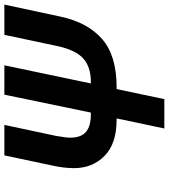

<svg xmlns="http://www.w3.org/2000/svg" viewBox="32 -786 754 857"><g transform="rotate(-90 408.5 -357.0)"><path d="M309 -213H303Q196 -213 141.5 -267Q87 -321 87 -403Q87 -449 99 -502L144 -714H280L231 -484Q223 -438 223 -420Q223 -372 248.5 -350Q274 -328 327 -328H335L415 -714H546L465 -328H473Q538 -328 576 -361.5Q614 -395 632 -478L682 -714H817L763 -462Q737 -342 663 -277.5Q589 -213 449 -213H440L395 0H264Z"/></g></svg>

Font: Noto Sans Display
Style: Bold Italic
Weight: 700
Italic angle: -12°
Designer: Monotype Design team
Foundry: Monotype Imaging Inc.
Version: Version 1.000